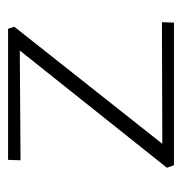

<svg xmlns="http://www.w3.org/2000/svg" viewBox="-8 -432 440 463"><g transform="rotate(-90 211.5 -200.0)"><path d="M39 -17 333 -386 355 -372 57 -370 58 -400H374L379 -385L84 -12L64 -28L390 -29L389 0H45Z"/></g></svg>

Font: Ysabeau ExtraLight
Style: Regular
Weight: 250
Designer: Christian Thalmann (Catharsis Fonts)
Version: Version 2.002